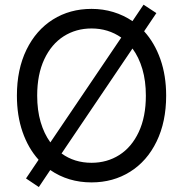

<svg xmlns="http://www.w3.org/2000/svg" viewBox="-20 -754 767 804"><path d="M88.9 -6.8 141.6 -85Q98.1 -133.3 74.5 -201.4Q50.8 -269.5 50.8 -353.5Q50.8 -463.4 90.8 -545.7Q130.9 -627.9 201.7 -672.4Q272.5 -716.8 363.3 -716.8Q411.1 -716.8 454.6 -703.6Q498 -690.4 534.7 -665.5L581.1 -734.4L634.8 -699.2L583.5 -623Q627.4 -574.7 651.6 -506.1Q675.8 -437.5 675.8 -353.5Q675.8 -243.7 635.7 -161.4Q595.7 -79.1 524.7 -34.7Q453.6 9.8 363.3 9.8Q265.6 9.8 190.4 -42L142.6 29.3ZM534.7 -550.8 237.8 -111.3Q291.5 -72.3 363.3 -72.3Q428.2 -72.3 479.7 -105Q531.2 -137.7 561 -201.2Q590.8 -264.6 590.8 -353.5Q590.8 -415 576.2 -464.8Q561.5 -514.6 534.7 -550.8ZM190.9 -157.7 487.8 -596.7Q433.1 -634.8 363.3 -634.8Q298.3 -634.8 246.8 -602.1Q195.3 -569.3 165.5 -505.9Q135.7 -442.4 135.7 -353.5Q135.7 -292.5 150.1 -243.2Q164.6 -193.8 190.9 -157.7Z"/></svg>

Font: Pretendard JP
Style: Regular
Weight: 400
Designer: Base glyphs from Inter by Rasmus Andersson; Hangeul glyphs from Noto Sans CJK(Source Han Sans) by Jang Soo-young and Kan
Foundry: Kil Hyung-jin
Version: Version 1.309